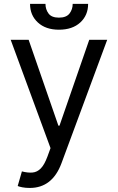

<svg xmlns="http://www.w3.org/2000/svg" viewBox="-20 -747 597 972"><path d="M130.7 204.5Q109.4 204.5 92.7 201.2Q76 197.8 69.6 194.6L90.9 120.7Q121.4 128.6 144.9 126.4Q168.3 124.3 186.6 105.6Q204.9 87 220.2 45.5L235.8 2.8L34.1 -545.5H125L275.6 -110.8H281.2L431.8 -545.5H522.7L291.2 79.5Q244.7 204.5 130.7 204.5ZM348 -727.3H426.1Q426.1 -669.7 386.4 -633.2Q346.6 -596.6 278.4 -596.6Q211.3 -596.6 171.7 -633.2Q132.1 -669.7 132.1 -727.3H210.2Q210.2 -699.6 225.7 -678.6Q241.1 -657.7 278.4 -657.7Q315.7 -657.7 331.9 -678.6Q348 -699.6 348 -727.3Z"/></svg>

Font: Inter Alia
Style: Regular
Weight: 400
Designer: Rasmus Andersson (Latin, Greek, Cyrillic etc.) and Evan from Shavian.info (Shavian, old style figures)
Foundry: Shavian.info
Version: Version 0.001;git-37ab20767